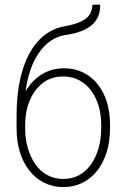

<svg xmlns="http://www.w3.org/2000/svg" viewBox="-20 -778 523 808"><path d="M368.7 -758.3H401.9Q401.9 -728.5 391.8 -706.5Q381.8 -684.6 362.5 -669.4Q343.3 -654.3 316.7 -645Q290 -635.7 257.3 -630.9Q217.3 -625 184.6 -599.6Q151.9 -574.2 128.4 -530.8Q105 -487.3 93 -427Q81.1 -366.7 82.5 -290.5V-244.1H49.8V-290.5Q49.8 -373.5 63.7 -439.5Q77.6 -505.4 104 -553.5Q130.4 -601.6 167.5 -630.1Q204.6 -658.7 250 -667Q295.9 -675.3 321.8 -688Q347.7 -700.7 358.2 -718.3Q368.7 -735.8 368.7 -758.3ZM250 -490.7Q293.5 -490.7 329.1 -473.4Q364.7 -456.1 390.1 -424.8Q415.5 -393.6 429.2 -350.3Q442.9 -307.1 442.9 -255.4V-236.8Q442.9 -183.1 429 -137.9Q415 -92.8 389.2 -59.8Q363.3 -26.9 326.9 -8.8Q290.5 9.3 246.1 9.3Q201.7 9.3 165.8 -8.8Q129.9 -26.9 103.8 -59.8Q77.6 -92.8 63.7 -137.9Q49.8 -183.1 49.8 -236.8V-255.4Q49.8 -271 51.8 -285.6Q53.7 -300.3 57.1 -314.7Q60.5 -329.1 64.9 -342.8Q79.1 -386.7 105.2 -419.9Q131.3 -453.1 168 -471.9Q204.6 -490.7 250 -490.7ZM245.6 -456.1Q194.8 -456.1 159.2 -428Q123.5 -399.9 104.7 -354Q85.9 -308.1 85.9 -255.4V-236.8Q85.9 -194.3 96.7 -156.2Q107.4 -118.2 127.7 -88.4Q147.9 -58.6 178 -41.7Q208 -24.9 246.1 -24.9Q284.7 -24.9 314.5 -41.7Q344.2 -58.6 364.5 -88.4Q384.8 -118.2 395.3 -156.2Q405.8 -194.3 405.8 -236.8V-255.4Q405.8 -294.9 395.3 -331.1Q384.8 -367.2 364.5 -395.3Q344.2 -423.3 314.5 -439.7Q284.7 -456.1 245.6 -456.1Z"/></svg>

Font: Roboto Condensed ExtraLight
Style: Regular
Weight: 250
Designer: Christian Robertson
Foundry: Google
Version: Version 3.008; 2023